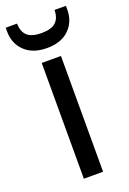

<svg xmlns="http://www.w3.org/2000/svg" viewBox="-165 -802 576 854"><g transform="rotate(-20 122.5 -375.0)"><path d="M168 -548V0H77V-548ZM123 -602Q56 -602 18 -638.5Q-20 -675 -20 -733V-750H34Q34 -712 55 -692.5Q76 -673 123 -673Q169 -673 190 -692.5Q211 -712 211 -750H265V-732Q265 -675 227.5 -638.5Q190 -602 123 -602Z"/></g></svg>

Font: Poppins A&M
Style: Regular-A&M
Weight: 400
Designer: Ninad Kale (Devanagari), Jonny Pinhorn (Latin)
Foundry: Indian Type Foundry
Version: 4.004